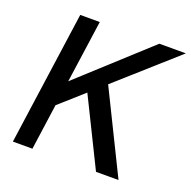

<svg xmlns="http://www.w3.org/2000/svg" viewBox="-124 -820 938 942"><g transform="rotate(20 345.0 -348.5)"><path d="M138 -697H240L194 -371L551 -697H689.5L383 -424L591.5 0H474L301 -351L175.5 -239L142 0H40Z"/></g></svg>

Font: HK Grotesk Medium
Style: Italic
Weight: 500
Italic angle: -8°
Designer: Alfredo Marco Pradil
Foundry: Hanken Design Co.
Version: Version 3.004